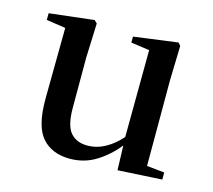

<svg xmlns="http://www.w3.org/2000/svg" viewBox="-85 -637 836 755"><g transform="rotate(15 333.5 -260.0)"><path d="M451.2 11.2 448.2 -88.9Q411.1 -42.5 363.5 -13.2Q315.9 16.1 257.8 16.1Q185.1 16.1 144.8 -29.3Q104.5 -74.7 105 -187L107.9 -476.1L29.8 -487.8V-515.1L211.9 -536.1L223.1 -524.9L217.8 -384.8V-181.2Q217.8 -108.4 242.2 -80.1Q266.6 -51.8 311 -51.8Q348.6 -51.8 383.3 -70.8Q418 -89.8 446.8 -123L449.2 -477.1L374 -487.8V-512.2L553.2 -536.1L563 -524.9L559.1 -384.8V-35.2L630.9 -27.8V1Z"/></g></svg>

Font: Source Han Serif TW SemiBold
Style: Regular
Weight: 600
Designer: Ryoko NISHIZUKA Ë•øÂ°öÊ∂ºÂ≠ê (kana & ideographs); Frank Grie√ühammer (Latin, Greek & Cyrillic); Wenlong ZHANG Âº†ÊñáÈæô 
Foundry: Adobe
Version: Version 2.003;hotconv 1.1.1;makeotfexe 2.6.0